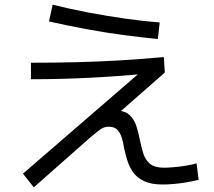

<svg xmlns="http://www.w3.org/2000/svg" viewBox="-20 -808 920 827"><path d="M125.6 -1.1 78.9 -60 611.1 -520 613.3 -491.1Q484.4 -478.9 361.7 -472.8Q238.9 -466.7 113.3 -466.7V-537.8Q211.1 -537.8 305.6 -540Q400 -542.2 494.4 -547.8Q588.9 -553.3 685.6 -562.2L690 -495.6L446.7 -282.2L413.3 -288.9Q420 -310 434.4 -321.1Q448.9 -332.2 474.4 -332.2Q516.7 -332.2 537.2 -313.3Q557.8 -294.4 567.2 -265.6Q576.7 -236.7 582.2 -206.7Q588.9 -174.4 597.2 -147.2Q605.6 -120 625.6 -102.8Q645.6 -85.6 686.7 -85.6Q702.2 -85.6 727.8 -87.8Q753.3 -90 781.1 -94.4Q808.9 -98.9 826.7 -104.4L835.6 -33.3Q812.2 -27.8 783.9 -22.8Q755.6 -17.8 728.3 -15.6Q701.1 -13.3 681.1 -13.3Q631.1 -13.3 600.6 -27.8Q570 -42.2 553.3 -66.1Q536.7 -90 528.3 -117.2Q520 -144.4 514.4 -170Q511.1 -195.6 503.9 -216.7Q496.7 -237.8 484.4 -250Q472.2 -262.2 447.8 -262.2Q438.9 -262.2 429.4 -259.4Q420 -256.7 406.7 -246.7Q393.3 -236.7 372.2 -218.9ZM660 -640Q590 -646.7 510.6 -657.2Q431.1 -667.8 350.6 -682.8Q270 -697.8 191.1 -715.6L206.7 -787.8Q282.2 -768.9 361.7 -753.9Q441.1 -738.9 519.4 -727.8Q597.8 -716.7 667.8 -711.1Z"/></svg>

Font: Paperlogy 4 Regular
Style: Regular
Weight: 400
Designer: redesigned by Lee Juim, glyphs from Gmarket Sans & Montserrat
Foundry: PT&
Version: Version 1.001